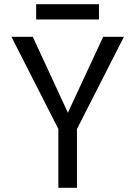

<svg xmlns="http://www.w3.org/2000/svg" viewBox="-20 -888 640 908"><path d="M256 -278 34 -714H135L301 -355L468 -714H566L344 -278V0H256ZM151 -868H448V-796H151Z"/></svg>

Font: Noto Sans Mono UI
Style: Regular
Weight: 400
Monospace: yes
Designer: Monotype Design team
Foundry: Monotype Imaging Inc.
Version: Version 1.000